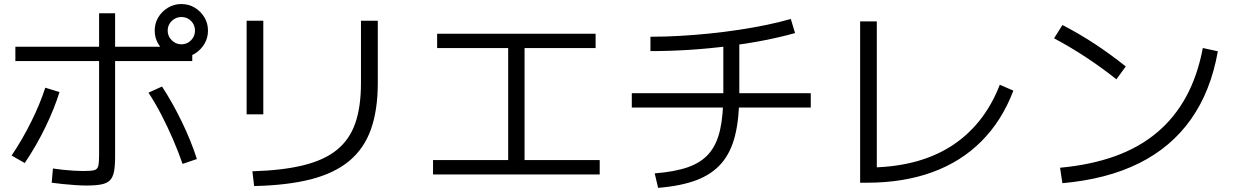

<svg xmlns="http://www.w3.org/2000/svg" viewBox="-20 -868 6040 937"><path d="M401.7 37.4Q379 37.4 348.3 35.4Q317.7 33.4 287 30.2Q256.3 27 232.3 23.7L238.3 -45.7Q259.3 -42.4 286 -39.5Q312.7 -36.7 339.5 -35Q366.3 -33.4 387 -33.4Q423 -33.4 439.3 -37.4Q455.6 -41.4 459.6 -58Q463.6 -74.6 463.6 -111.4V-803.3H541.7V-103.3Q541.7 -58.7 536.4 -30.7Q531 -2.7 516.4 12Q501.7 26.7 474.2 32Q446.7 37.4 401.7 37.4ZM36.7 -109Q89.7 -187.7 132.6 -274.5Q175.6 -361.3 201 -440L270.4 -418.7Q245 -337.3 201.4 -247.1Q157.7 -157 100.7 -72.3ZM871 -68Q850.3 -128 823.8 -189.1Q797.3 -250.3 767.2 -308.4Q737.1 -366.5 704.6 -415.7L770.7 -445.7Q821.7 -367.7 866.5 -275.5Q911.4 -183.3 941 -92ZM55 -570V-640H918.3V-570ZM865 -588.3Q829.5 -588.3 800 -606Q770.4 -623.7 752.7 -653.2Q735 -682.7 735 -718.1Q735 -754.7 752.6 -783.7Q770.3 -812.8 799.8 -830.6Q829.3 -848.3 864.7 -848.3Q901.3 -848.3 930.4 -830.6Q959.4 -812.9 977.2 -783.9Q995 -755 995 -718.3Q995 -682.9 977.3 -653.3Q959.5 -623.8 930.6 -606Q901.6 -588.3 865 -588.3ZM865.3 -651.7Q893.3 -651.7 912.4 -671.5Q931.6 -691.3 931.6 -718.6Q931.6 -746.6 912.4 -765.8Q893.3 -785 865.3 -785Q838 -785 818.2 -765.8Q798.3 -746.6 798.3 -718.6Q798.3 -691.3 818.2 -671.5Q838 -651.7 865.3 -651.7Z M1211.7 -32.1Q1358.6 -36.4 1460.3 -61.4Q1562 -86.4 1624 -136.5Q1686 -186.7 1713.8 -266.7Q1741.6 -346.7 1741.6 -462V-766.7H1823.7V-463.3Q1823.7 -331.3 1790.4 -237.3Q1757 -143.3 1685.2 -83.2Q1613.3 -23 1498.5 6.7Q1383.7 36.3 1220.3 40ZM1183.6 -310V-766.7H1265V-310Z M2093.3 -16.7V-86.7H2460V-633.3H2113.3V-703.3H2886.7V-633.3H2540V-86.7H2906.7V-16.7Z M3175 -22Q3272 -29.4 3336.8 -51.9Q3401.6 -74.4 3439.6 -118.2Q3477.6 -162 3493.8 -233Q3510 -304 3510 -408.7V-685.3H3588V-408.7Q3588 -290.3 3567.4 -207Q3546.7 -123.6 3500.2 -70.3Q3453.7 -17 3377.9 11.5Q3302 40 3191.7 48.7ZM3063.3 -343.3V-413.3H3936.7V-343.3ZM3154.3 -688.7Q3222.3 -688.7 3294.8 -692.7Q3367.3 -696.7 3441 -704.2Q3514.7 -711.7 3585.2 -722.4Q3655.7 -733 3720.3 -746.4Q3785 -759.7 3839.3 -775.4L3860 -706.6Q3790.4 -687 3706.2 -670.6Q3622 -654.3 3529.7 -642.5Q3437.4 -630.6 3341.8 -624.6Q3246.3 -618.6 3154.3 -618.6Z M4177.6 23.7V-763.7H4259V3.7L4210.3 -50.4Q4332 -50.4 4433.7 -75.6Q4535.3 -100.7 4616.8 -151.5Q4698.3 -202.4 4759.1 -277.9Q4820 -353.4 4859.3 -454.4L4925.4 -425.7Q4870 -279.3 4769.8 -178.8Q4669.7 -78.3 4528.8 -27.3Q4388 23.7 4210.3 23.7Z M5153.3 -49.4Q5304 -63.4 5422.1 -106Q5540.3 -148.7 5626.6 -221.4Q5713 -294 5768.8 -396.7Q5824.6 -499.3 5850 -633.7L5923.3 -617.7Q5889 -423.3 5792.5 -286.5Q5696 -149.7 5539 -71.5Q5382 6.7 5164.7 26ZM5428.3 -481Q5353.7 -540 5278.2 -589.6Q5202.6 -639.3 5124 -681L5165 -746Q5246 -704 5322 -654.2Q5398 -604.4 5474 -543.7Z"/></svg>

Font: M PLUS 2 Thin
Style: Regular
Weight: 100
Designer: Coji Morishita
Foundry: UNDERFOREST DESIGN
Version: Version 1.001